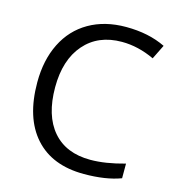

<svg xmlns="http://www.w3.org/2000/svg" viewBox="-109 -818 848 921"><g transform="rotate(15 315.5 -357.0)"><path d="M403.8 -649.9Q286.1 -649.9 218 -571.5Q149.9 -493.2 149.9 -356.9Q149.9 -216.8 215.6 -140.4Q281.2 -64 402.8 -64Q477.5 -64 573.2 -90.8V-18.1Q499 9.8 390.1 9.8Q232.4 9.8 146.7 -85.9Q61 -181.6 61 -357.9Q61 -468.3 102.3 -551.3Q143.6 -634.3 221.4 -679.2Q299.3 -724.1 404.8 -724.1Q517.1 -724.1 601.1 -683.1L565.9 -611.8Q484.9 -649.9 403.8 -649.9Z"/></g></svg>

Font: f3_58770 
Style: Regular
Weight: 400
Foundry: Ascender Corporation
Version: Version 1.10